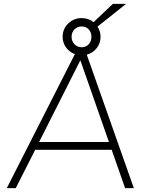

<svg xmlns="http://www.w3.org/2000/svg" viewBox="-20 -967 761 987"><path d="M554 -197H161L61 0H15L365 -689Q337 -699 319.5 -723Q302 -747 302 -778Q302 -818 330.5 -846Q359 -874 400 -874Q435 -874 461 -853L560 -947H628L481 -830Q497 -806 497 -778Q497 -745 477 -719.5Q457 -694 426 -686L668 0H623ZM400 -724Q422 -724 436 -739.5Q450 -755 450 -778Q450 -801 436 -816Q422 -831 400 -831Q378 -831 363 -816Q348 -801 348 -778Q348 -755 363 -739.5Q378 -724 400 -724ZM540 -237 393 -657 181 -237Z"/></svg>

Font: Muli ExtraLight
Style: Italic
Weight: 275
Italic angle: -4.541°
Designer: Vernon Adams
Foundry: Vernon Adams
Version: Version 2.001